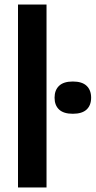

<svg xmlns="http://www.w3.org/2000/svg" viewBox="-20 -828 422 848"><path d="M59.5 0V-808H185.5V0ZM301.5 -325.5Q261 -325.5 241 -344.2Q221 -363 221 -396.5Q221 -430 241 -449Q261 -468 301.5 -468Q342.5 -468 362.5 -449Q382.5 -430 382.5 -396.5Q382.5 -363 362.5 -344.2Q342.5 -325.5 301.5 -325.5Z"/></svg>

Font: Encode Sans SemiCondensed SemiCondensed SemiBold
Style: Regular
Weight: 600
Width: 4
Designer: Multiple Designers
Foundry: Impallari Type
Version: Version 3.000; ttfautohint (v1.8.3) -l 8 -r 50 -G 200 -x 14 